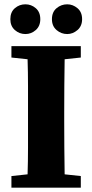

<svg xmlns="http://www.w3.org/2000/svg" viewBox="-20 -871 428 891"><path d="M98 -713Q70 -713 49 -731.5Q28 -750 28 -782Q28 -815 49 -833Q70 -851 98 -851Q125 -851 146 -833Q167 -815 167 -782Q167 -750 146 -731.5Q125 -713 98 -713ZM292 -713Q264 -713 242.5 -731.5Q221 -750 221 -782Q221 -815 242.5 -833Q264 -851 292 -851Q318 -851 339.5 -833Q361 -815 361 -782Q361 -750 339.5 -731.5Q318 -713 292 -713ZM33 -604V-657H355V-604L280 -596Q279 -535 278.5 -472.5Q278 -410 278 -347V-311Q278 -249 278.5 -186.5Q279 -124 280 -62L355 -54V0H33V-54L108 -62Q110 -123 110 -185Q110 -247 110 -310V-347Q110 -409 110 -471.5Q110 -534 108 -596Z"/></svg>

Font: Source Serif 4
Style: Bold
Weight: 700
Designer: Frank Grießhammer
Foundry: Adobe
Version: Version 4.005;hotconv 1.1.0;makeotfexe 2.6.0